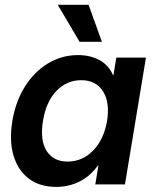

<svg xmlns="http://www.w3.org/2000/svg" viewBox="-20 -750 625 781"><path d="M209 10.3Q141.6 10.3 97.2 -23.4Q52.7 -57.1 34.9 -117.4Q17.1 -177.7 30.3 -258.3Q43.5 -337.4 81.3 -397.7Q119.1 -458 175 -491.9Q231 -525.9 296.9 -525.9Q347.2 -525.9 384.8 -505.4Q422.4 -484.9 439.9 -443.8H441.4L453.1 -515.6H573.7L488.3 0H367.7L380.4 -77.6H378.9Q347.7 -33.7 303.7 -11.7Q259.8 10.3 209 10.3ZM254.9 -92.8Q315.4 -92.8 359.1 -137.9Q402.8 -183.1 415.5 -258.3Q427.7 -333.5 398.9 -378.7Q370.1 -423.8 310.1 -423.8Q252.4 -423.8 210.2 -380.9Q168 -337.9 154.8 -258.3Q142.1 -178.2 169.9 -135.5Q197.8 -92.8 254.9 -92.8ZM303.7 -580.1 214.8 -730.5H340.3L394.5 -580.1Z"/></svg>

Font: Inter Display SemiBold
Style: Italic
Weight: 600
Italic angle: -9.39999°
Designer: Rasmus Andersson
Foundry: rsms
Version: Version 4.000;git-a52131595